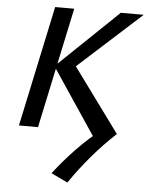

<svg xmlns="http://www.w3.org/2000/svg" viewBox="-62 -707 802 1043"><g transform="rotate(5 339.5 -186.0)"><path d="M345 286 255 243Q311 170 374.5 104Q438 38 514 -21L487 61L220 -338L554 -658H679L306 -320L320 -369L590 0Q521 64 460 135.5Q399 207 345 286ZM56 0 196 -658H300L160 0Z"/></g></svg>

Font: Ysabeau Office SemiBold
Style: Italic
Weight: 600
Italic angle: -12°
Designer: Christian Thalmann (Catharsis Fonts)
Version: Version 2.001;gftools[0.9.30]; featfreeze: tnum,lnum,ss02